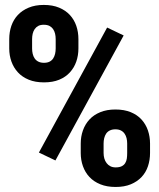

<svg xmlns="http://www.w3.org/2000/svg" viewBox="-20 -741 640 771"><path d="M17.1 -584Q17.1 -612.3 25.6 -637.2Q34.2 -662.1 51.5 -680.7Q68.8 -699.2 95 -710.2Q121.1 -721.2 155.8 -721.2Q191.4 -721.2 217.5 -710.2Q243.7 -699.2 260.7 -680.7Q277.8 -662.1 286.4 -637.2Q294.9 -612.3 294.9 -584V-546.4Q294.9 -518.6 286.4 -493.9Q277.8 -469.2 260.7 -450.4Q243.7 -431.6 217.8 -420.9Q191.9 -410.2 156.7 -410.2Q121.6 -410.2 95.5 -420.9Q69.3 -431.6 52 -450.4Q34.7 -469.2 25.9 -493.9Q17.1 -518.6 17.1 -546.4ZM108.9 -546.4Q108.9 -535.2 111.3 -524.7Q113.8 -514.2 119.4 -506.1Q125 -498 134.3 -493.4Q143.6 -488.8 156.7 -488.8Q169.9 -488.8 179 -493.4Q188 -498 193.4 -506.1Q198.7 -514.2 201.2 -524.7Q203.6 -535.2 203.6 -546.4V-584Q203.6 -595.2 201.2 -605.7Q198.7 -616.2 193.1 -624.3Q187.5 -632.3 178.5 -637Q169.4 -641.6 155.8 -641.6Q142.6 -641.6 133.8 -637Q125 -632.3 119.4 -624.3Q113.8 -616.2 111.3 -605.7Q108.9 -595.2 108.9 -584ZM304.2 -164.6Q304.2 -192.4 313 -217.3Q321.8 -242.2 339.1 -261Q356.4 -279.8 382.6 -290.5Q408.7 -301.3 443.4 -301.3Q479 -301.3 505.1 -290.5Q531.2 -279.8 548.3 -261Q565.4 -242.2 574 -217.3Q582.5 -192.4 582.5 -164.6V-126.5Q582.5 -98.6 574.2 -73.7Q565.9 -48.8 548.6 -30.3Q531.2 -11.7 505.4 -1Q479.5 9.8 444.3 9.8Q409.2 9.8 382.8 -1Q356.4 -11.7 339.1 -30.3Q321.8 -48.8 313 -73.7Q304.2 -98.6 304.2 -126.5ZM396 -126.5Q396 -115.2 398.9 -104.7Q401.9 -94.2 408 -86.2Q414.1 -78.1 423.1 -73.5Q432.1 -68.8 444.3 -68.8Q459.5 -68.8 468.8 -73.5Q478 -78.1 482.9 -86.2Q487.8 -94.2 489.3 -104.5Q490.7 -114.7 490.7 -126.5V-164.6Q490.7 -175.8 488.3 -186Q485.8 -196.3 480.2 -204.3Q474.6 -212.4 465.6 -217Q456.5 -221.7 443.4 -221.7Q430.2 -221.7 420.9 -217Q411.6 -212.4 406.2 -204.3Q400.9 -196.3 398.4 -186Q396 -175.8 396 -164.6ZM202.6 -96.7 136.2 -128.4 410.2 -630.4 476.6 -598.6Z"/></svg>

Font: Roboto Mono
Style: Bold
Weight: 700
Designer: Google
Version: Version 2.000985; 2015; ttfautohint (v1.3)